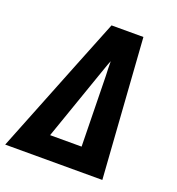

<svg xmlns="http://www.w3.org/2000/svg" viewBox="-145 -843 878 951"><g transform="rotate(20 294.0 -367.5)"><path d="M-12 0 183 -490 281 -735H449L500 0ZM347 -120 340 -490Q339 -509 338.5 -528.5Q338 -548 338 -567Q330 -548 323.5 -528.5Q317 -509 310 -490L181 -120Z"/></g></svg>

Font: Iosevka Heavy Extended
Style: Italic
Weight: 900
Width: 7
Italic angle: -9°
Monospace: yes
Designer: Belleve Invis
Foundry: Belleve Invis
Version: Version 32.5.0; ttfautohint (v1.8.4)